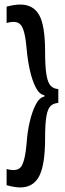

<svg xmlns="http://www.w3.org/2000/svg" viewBox="-20 -723 285 843"><path d="M236 -271Q216 -270 203 -258.5Q190 -247 184 -214Q178 -181 178 -116Q178 1 152 50.5Q126 100 69 100Q58 100 42 97.5Q26 95 9 90V19Q59 33 75 5.5Q91 -22 97 -95Q100 -143 110.5 -188Q121 -233 137 -264Q153 -295 175 -299V-305Q153 -308 137 -339Q121 -370 111 -415.5Q101 -461 97 -508Q91 -584 74 -610Q57 -636 9 -622V-694Q44 -703 69 -703Q126 -703 152 -657Q178 -611 178 -496Q178 -430 184 -394.5Q190 -359 203 -346Q216 -333 236 -332Z"/></svg>

Font: Bricolage Grotesque 48pt Condensed
Style: Regular
Weight: 400
Width: 3
Designer: Mathieu Triay
Foundry: Atelier Triay
Version: Version 1.000; ttfautohint (v1.8.4.7-5d5b);gftools[0.9.32]